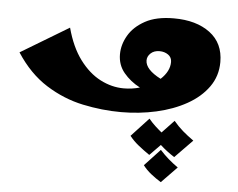

<svg xmlns="http://www.w3.org/2000/svg" viewBox="-52 -494 1064 860"><g transform="rotate(5 480.0 -64.0)"><path d="M496 7Q411 7 323.5 -11.5Q236 -30 157.5 -79.5Q79 -129 20 -220L236 -350Q259 -264 300.5 -208.5Q342 -153 393.5 -126.5Q445 -100 499 -100Q536 -100 571 -110Q527 -133 498 -168Q469 -203 469 -251Q469 -294 493 -335.5Q517 -377 567 -404.5Q617 -432 696 -432Q797 -432 858.5 -386Q920 -340 920 -255Q920 -192 885 -143Q850 -94 790 -60.5Q730 -27 654 -10Q578 7 496 7ZM590 -234Q590 -193 660 -157Q700 -194 700 -236Q700 -257 683.5 -268.5Q667 -280 645 -280Q620 -280 605 -266Q590 -252 590 -234ZM639 187Q614 170 589.5 150.5Q565 131 548 109L626 25Q640 42 654.5 55.5Q669 69 685 82L739 25Q759 49 781 68Q803 87 830 106L751 187Q734 176 717.5 163.5Q701 151 687 138ZM701 304Q678 290 656 272.5Q634 255 619 235L689 160Q708 181 727.5 198Q747 215 771 232Z"/></g></svg>

Font: Marhey ExtraBold
Style: Regular
Weight: 800
Designer: Nur Syamsi & Bustanul Arifin
Foundry: Namelatype
Version: Version 1.000; ttfautohint (v1.8.4.7-5d5b)